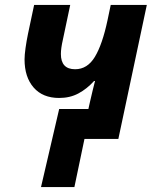

<svg xmlns="http://www.w3.org/2000/svg" viewBox="-20 -566 635 782"><path d="M147 196 221 -122H340L346 -149Q351 -171 357 -196Q363 -221 367 -236H363Q334 -204 299.5 -185.5Q265 -167 221 -167Q154 -167 117 -209.5Q80 -252 80 -324Q80 -342 84 -370.5Q88 -399 94 -428L119 -546H266L236 -404Q228 -369 228 -346Q228 -284 286 -284Q336 -284 366.5 -334.5Q397 -385 418 -484L431 -546H578L462 0H324L283 196Z"/></svg>

Font: Noto IKEA Latin
Style: Bold Italic
Weight: 700
Italic angle: -12°
Designer: Monotype Design Team
Foundry: Monotype Imaging Inc.
Version: Version 1.0